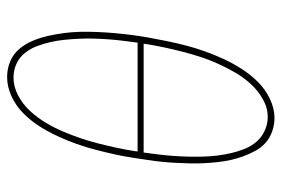

<svg xmlns="http://www.w3.org/2000/svg" viewBox="-146 -638 792 540"><g transform="rotate(90 250.0 -368.0)"><path d="M197 8Q173 8 152 -1Q131 -10 117 -27Q103 -44 94.5 -64.5Q86 -85 81 -107Q76 -129 73 -152Q70 -175 69.5 -198Q69 -221 70 -245Q71 -269 73 -292.5Q75 -316 78 -339.5Q81 -363 85 -386Q90 -414 95.5 -441Q101 -468 108 -495Q115 -522 124.5 -548.5Q134 -575 146 -601Q158 -627 174 -652Q190 -677 210.5 -697.5Q231 -718 258 -731Q285 -744 312 -744Q331 -744 349.5 -737.5Q368 -731 381.5 -719Q395 -707 404 -690.5Q413 -674 419.5 -656.5Q426 -639 430 -620.5Q434 -602 436 -583.5Q438 -565 439 -545.5Q440 -526 439.5 -506Q439 -486 438 -466.5Q437 -447 435 -427Q433 -407 430 -387.5Q427 -368 424 -348Q420 -321 414 -294Q408 -267 401 -240Q394 -213 384.5 -186.5Q375 -160 363 -134Q351 -108 335.5 -83.5Q320 -59 299 -38Q278 -17 251 -4.5Q224 8 197 8ZM409 -376Q412 -397 414.5 -418Q417 -439 418.5 -459.5Q420 -480 420.5 -501Q421 -522 420.5 -542.5Q420 -563 417.5 -583Q415 -603 410.5 -622.5Q406 -642 398.5 -660.5Q391 -679 378.5 -693.5Q366 -708 347.5 -716.5Q329 -725 309 -725Q283 -725 258.5 -711Q234 -697 215.5 -676.5Q197 -656 183.5 -632.5Q170 -609 159 -584.5Q148 -560 140 -535.5Q132 -511 125.5 -485.5Q119 -460 113.5 -434.5Q108 -409 104 -384Q104 -382 103.5 -380Q103 -378 103 -376ZM198 -10Q224 -10 248.5 -23Q273 -36 292 -56.5Q311 -77 325 -100.5Q339 -124 349.5 -148.5Q360 -173 368.5 -198Q377 -223 383.5 -248.5Q390 -274 395.5 -299.5Q401 -325 405 -351Q405 -353 405.5 -355Q406 -357 406 -359H100Q97 -338 94.5 -317Q92 -296 90.5 -275.5Q89 -255 88.5 -234.5Q88 -214 89 -193.5Q90 -173 92 -153Q94 -133 98.5 -113.5Q103 -94 110 -75.5Q117 -57 129 -42Q141 -27 159 -18.5Q177 -10 198 -10Z"/></g></svg>

Font: Iosevka Slab Thin Oblique
Style: Regular
Weight: 100
Italic angle: -9°
Monospace: yes
Designer: Belleve Invis
Foundry: Belleve Invis
Version: Version 11.1.0; ttfautohint (v1.8.3)